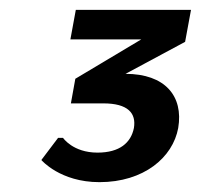

<svg xmlns="http://www.w3.org/2000/svg" viewBox="-20 -720 408 390"><path d="M342 -460C353 -525 315 -570 235 -570L356 -635L368 -700H134L123 -640H267L133 -560L124 -510H190C240 -510 257 -490 252 -460C246 -430 223 -410 178 -410C128 -410 108 -440 108 -440H98L64 -395C64 -395 102 -350 182 -350C272 -350 331 -400 342 -460Z"/></svg>

Font: Scada
Style: Italic
Weight: 400
Designer: Jovanny Lemonad
Foundry: Jovanny Lemonad
Version: Version 3.005